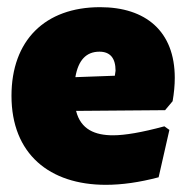

<svg xmlns="http://www.w3.org/2000/svg" viewBox="-20 -503 526 535"><path d="M440 -196 461 -221C465 -244 467 -266 467 -286C467 -416 386 -483 259 -483C105 -483 12 -390 12 -236C12 -74 118 12 275 12C320 12 369 5 422 -9L452 -141L438 -151C375 -134 328 -126 295 -126C245 -126 205 -142 192 -194ZM302 -306 300 -292 190 -288C198 -335 220 -359 257 -359C287 -359 302 -341 302 -306Z"/></svg>

Font: Luna Sans Black
Style: Regular
Weight: 900
Designer: Juan Pablo del Peral
Foundry: Huerta Tipografica
Version: Version 2.001; ttfautohint (v1.5)